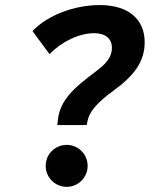

<svg xmlns="http://www.w3.org/2000/svg" viewBox="-20 -723 626 753"><path d="M204.6 -232.4H320.3L322.8 -246.6C329.6 -284.2 359.9 -319.8 423.3 -366.2C504.9 -425.3 547.4 -480 547.4 -557.6C547.4 -648.9 481.9 -703.1 371.6 -703.1C269.5 -703.1 166 -662.6 107.4 -601.1L174.3 -510.7C222.7 -560.5 290.5 -592.8 349.1 -592.8C393.1 -592.8 418.9 -571.8 418.9 -535.6C418.9 -497.1 395 -471.7 351.6 -439.5C271.5 -379.4 215.8 -331.5 207 -253.4ZM241.7 9.8C287.1 9.8 323.7 -27.3 323.7 -72.3C323.7 -118.2 287.1 -154.8 241.7 -154.8C195.8 -154.8 159.2 -118.2 159.2 -72.3C159.2 -27.3 195.8 9.8 241.7 9.8Z"/></svg>

Font: Cascadia Code SemiBold
Style: Italic
Weight: 600
Italic angle: -10°
Monospace: yes
Designer: Aaron Bell
Foundry: Saja Typeworks
Version: Version 2404.023